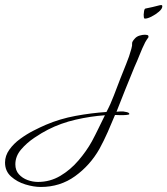

<svg xmlns="http://www.w3.org/2000/svg" viewBox="-408 -409 665 763"><path d="M168 -335Q164 -335 163.5 -342Q163 -349 163 -351Q163 -355 164.5 -364.5Q166 -374 170 -375Q184 -378 198 -381Q212 -384 226 -388Q228 -388 229.5 -388.5Q231 -389 232 -389Q237 -389 237 -384Q237 -374 223.5 -362.5Q210 -351 194 -343Q178 -335 168 -335ZM-246 334Q-274 334 -307 324Q-340 314 -364 292.5Q-388 271 -388 237Q-388 210 -371 186Q-354 162 -328 143Q-302 124 -274.5 110Q-247 96 -226 87Q-170 63 -107.5 51.5Q-45 40 15 36Q32 4 44.5 -29.5Q57 -63 70 -96Q81 -125 93.5 -155Q106 -185 114 -215Q118 -229 117 -236Q116 -243 128 -256Q135 -264 146.5 -267.5Q158 -271 168 -271Q171 -271 176.5 -270Q182 -269 182 -264V-261Q174 -250 169 -241Q157 -217 147 -191.5Q137 -166 126 -142Q108 -98 90 -53.5Q72 -9 55 35Q62 34 68.5 34Q75 34 82 34Q85 34 95.5 36.5Q106 39 106 44Q106 47 93 48Q80 49 67 48.5Q54 48 52 48H49Q35 82 20 116Q5 150 -13 183Q-50 248 -109.5 291Q-169 334 -246 334ZM-257 314Q-209 314 -168.5 290Q-128 266 -96 228.5Q-64 191 -43 153Q-29 127 -16.5 101Q-4 75 9 49Q-48 53 -107 66.5Q-166 80 -217 106Q-241 118 -271.5 138.5Q-302 159 -324.5 185.5Q-347 212 -347 244Q-347 268 -333 283.5Q-319 299 -298.5 306.5Q-278 314 -257 314Z"/></svg>

Font: Bonheur Royale
Style: Regular
Weight: 400
Designer: Robert E. Leuschke
Foundry: Robert E. Leuschke
Version: Version 1.010; ttfautohint (v1.8.3)